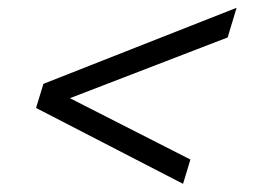

<svg xmlns="http://www.w3.org/2000/svg" viewBox="-20 -498 640 482"><path d="M458 -97.5 439.5 -36.5 70.5 -227 89 -287.5 574 -478.5 551.5 -404 155.5 -251.5Z"/></svg>

Font: Newsreader 6pt
Style: Italic
Weight: 400
Italic angle: -17°
Designer: Hugues Gentile
Foundry: Production Type
Version: Version 1.003; ttfautohint (v1.8.3)